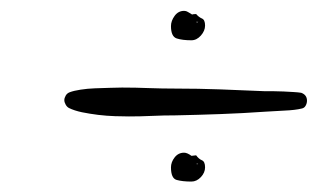

<svg xmlns="http://www.w3.org/2000/svg" viewBox="-20 -570 591 357"><path d="M361.3 -522.5Q361.3 -512.7 353.5 -503.9Q345.7 -495.1 335.9 -495.1Q319.3 -495.1 308.6 -498.5Q297.9 -502 297.9 -521.5Q297.9 -531.2 304.7 -540.5Q311.5 -549.8 322.3 -549.8Q326.2 -549.8 329.1 -547.9Q332 -545.9 335.9 -543.9L336.9 -543Q339.8 -543.9 344.7 -543.9Q349.6 -538.1 355.5 -535.6Q361.3 -533.2 361.3 -522.5ZM550.8 -382.8Q550.8 -377.9 548.3 -373.5Q545.9 -369.1 541 -368.2Q529.3 -365.2 507.8 -364.3Q486.3 -363.3 472.7 -362.3Q431.6 -359.4 390.1 -357.9Q348.6 -356.4 306.6 -355.5Q284.2 -355.5 262.7 -354.5Q241.2 -353.5 219.7 -353.5Q209 -353.5 193.8 -354Q178.7 -354.5 162.6 -356.4Q146.5 -358.4 132.3 -361.3Q118.2 -364.3 108.4 -369.1Q104.5 -371.1 102.1 -375.5Q99.6 -379.9 99.6 -383.8Q99.6 -387.7 102.1 -392.1Q104.5 -396.5 109.4 -398.4Q117.2 -401.4 129.9 -403.3Q142.6 -405.3 156.7 -405.8Q170.9 -406.2 184.6 -406.7Q198.2 -407.2 207 -407.2Q232.4 -407.2 256.8 -406.2Q281.2 -405.3 306.6 -405.3Q348.6 -405.3 389.6 -403.8Q430.7 -402.3 472.7 -400.4Q479.5 -400.4 488.8 -400.4Q498 -400.4 507.3 -399.9Q516.6 -399.4 525.4 -398.9Q534.2 -398.4 540 -397.5Q550.8 -393.6 550.8 -382.8ZM361.3 -258.8Q361.3 -249 353.5 -240.7Q345.7 -232.4 335.9 -232.4Q319.3 -232.4 308.6 -235.4Q297.9 -238.3 297.9 -258.8Q297.9 -268.6 304.7 -277.3Q311.5 -286.1 322.3 -286.1Q328.1 -286.1 335.9 -280.3H336.9Q338.9 -280.3 340.8 -280.8Q342.8 -281.2 344.7 -281.2Q349.6 -274.4 355.5 -272Q361.3 -269.5 361.3 -258.8ZM348.6 -529.3H344.7Q345.7 -528.3 346.7 -528.3ZM348.6 -265.6H344.7Q345.7 -265.6 345.7 -265.1Q345.7 -264.6 346.7 -264.6Z"/></svg>

Font: Calligraffitti
Style: Regular
Weight: 400
Designer: Dathan Boardman
Foundry: Open Window
Version: Version 1.002